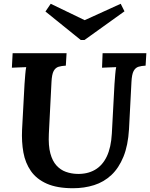

<svg xmlns="http://www.w3.org/2000/svg" viewBox="-20 -982 796 1018"><path d="M756 -700 752 -634Q730 -633 714 -628Q698 -623 688.5 -605.5Q679 -588 677 -547L664 -297Q659 -211 634.5 -151Q610 -91 570.5 -54Q531 -17 479 -0.5Q427 16 367 16Q283 16 228.5 -8Q174 -32 144 -75Q114 -118 104 -174Q94 -230 97 -294L110 -536Q112 -563 114 -588Q116 -613 119 -626Q103 -625 78.5 -624.5Q54 -624 43 -623L47 -700H333L329 -634Q307 -633 290.5 -628Q274 -623 264.5 -605.5Q255 -588 253 -547L239 -272Q236 -209 247 -168.5Q258 -128 279.5 -104.5Q301 -81 329 -71Q357 -61 387 -60Q442 -58 482.5 -81Q523 -104 546 -152Q569 -200 573 -274L587 -536Q589 -563 591 -588Q593 -613 596 -626Q580 -625 556 -624.5Q532 -624 521 -623L524 -700ZM428 -770H408L221 -921L249 -962L429 -875L620 -962L640 -922Z"/></svg>

Font: Lora
Style: Italic
Weight: 400
Italic angle: -3°
Designer: Olga Karpushina, Alexei Vanyashin (Cyrillic)
Foundry: Cyreal
Version: Version 3.008